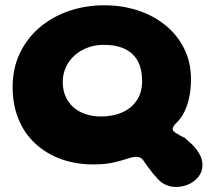

<svg xmlns="http://www.w3.org/2000/svg" viewBox="-20 -624 831 745"><path d="M662.5 101.5Q632.5 101.5 606 83.5Q591 70.5 573.5 49Q556 27.5 539.5 3.5Q533 -7.5 525.5 -11.5Q518 -15.5 509 -15.5Q495 -15.5 473.8 -8.2Q452.5 -1 420.5 6.5Q388.5 14 342.5 14Q273 14 215.5 -7.2Q158 -28.5 116 -67.8Q74 -107 51.5 -162.5Q29 -218 29 -286.5Q29 -358.5 56.8 -417Q84.5 -475.5 133.5 -517.2Q182.5 -559 247 -581.2Q311.5 -603.5 384.5 -603.5Q454 -603.5 515 -583.5Q576 -563.5 622.2 -525.8Q668.5 -488 694.8 -435Q721 -382 721 -316.5Q721 -281 714.8 -249.2Q708.5 -217.5 695.8 -191Q683 -164.5 663.5 -146Q650 -133.5 650 -123Q650 -116 662.2 -108Q674.5 -100 697.5 -88.5Q709.5 -78.5 721.8 -66.8Q734 -55 743.8 -42.2Q753.5 -29.5 759.5 -14.8Q765.5 0 765.5 17Q765.5 42 750.5 61.2Q735.5 80.5 712 91Q688.5 101.5 662.5 101.5ZM372 -172Q418.5 -172 454.5 -188Q490.5 -204 511 -235Q531.5 -266 531.5 -309.5Q531.5 -354 515.5 -385.2Q499.5 -416.5 466.2 -433.2Q433 -450 382 -450Q349 -450 320.2 -439.2Q291.5 -428.5 269.8 -409.2Q248 -390 235.8 -363.5Q223.5 -337 223.5 -306Q223.5 -274.5 234.5 -249.5Q245.5 -224.5 265.5 -207.2Q285.5 -190 312.8 -181Q340 -172 372 -172Z"/></svg>

Font: Gluten SemiBold
Style: Regular
Weight: 600
Designer: Tyler Finck
Foundry: Etcetera Type Company
Version: Version 1.300